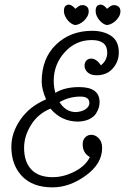

<svg xmlns="http://www.w3.org/2000/svg" viewBox="-20 -775 559 829"><path d="M368 -97Q337 -114 337 -152Q337 -171 348 -182Q359 -193 374 -193Q392 -193 406.5 -178Q421 -163 421 -136Q421 -68 350.5 -17Q280 34 207 34Q121 34 75 -14.5Q29 -63 29 -141Q29 -202 68.5 -259Q108 -316 179 -346Q160 -390 160 -422Q160 -523 222 -582.5Q284 -642 378 -642Q427 -642 460 -620Q493 -598 493 -548Q493 -509 467 -479.5Q441 -450 397 -450Q372 -450 358.5 -462.5Q345 -475 345 -491Q345 -504 352.5 -513Q360 -522 374 -522Q396 -522 416 -493Q443 -515 443 -548Q443 -602 376 -602Q307 -602 259.5 -549.5Q212 -497 212 -426Q212 -399 219 -374Q259 -399 322 -399Q410 -399 410 -334Q410 -322 406.5 -310Q403 -298 394 -284Q385 -270 365.5 -260.5Q346 -251 317 -250Q245 -250 198 -306Q144 -284 114 -235.5Q84 -187 84 -137Q84 -76 115.5 -43Q147 -10 207 -10Q255 -10 302.5 -34.5Q350 -59 368 -97ZM308 -291Q336 -293 351 -304.5Q366 -316 366 -330Q366 -358 327 -358Q279 -358 237 -334Q264 -291 308 -291ZM305 -737Q312 -743 319.5 -748Q327 -753 335 -753Q347 -753 355 -746.5Q363 -740 363 -726Q363 -714 356.5 -703Q350 -692 341 -684Q332 -676 322 -671.5Q312 -667 305 -667Q299 -667 290.5 -672Q282 -677 274.5 -685Q267 -693 261.5 -704.5Q256 -716 256 -728Q256 -742 262 -748.5Q268 -755 277 -755Q284 -755 292 -749.5Q300 -744 305 -737ZM442 -737Q449 -743 456.5 -748Q464 -753 472 -753Q483 -753 491.5 -746.5Q500 -740 500 -726Q500 -714 493.5 -703Q487 -692 478 -684Q469 -676 459 -671.5Q449 -667 442 -667Q436 -667 427.5 -672Q419 -677 411.5 -685Q404 -693 398.5 -704.5Q393 -716 393 -728Q393 -755 415 -755Q422 -755 429.5 -749.5Q437 -744 442 -737Z"/></svg>

Font: Bonbon
Style: Regular
Weight: 400
Designer: Ksenia Erulevich
Foundry: Cyreal (www.cyreal.org)
Version: Version 1.001